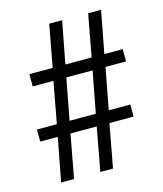

<svg xmlns="http://www.w3.org/2000/svg" viewBox="-108 -795 745 876"><g transform="rotate(-15 264.5 -357.0)"><path d="M111 -205 72 0H133L171 -205H295L257 0H317L355 -205H469V-262H367L404 -457H501V-515H414L452 -714H391L354 -515H230L268 -714H207L170 -515H60V-457H158L122 -262H28V-205ZM306 -262H182L219 -457H343Z"/></g></svg>

Font: Noto Serif Sinhala Condensed Medium
Style: Regular
Weight: 500
Width: 3
Designer: Jelle Bosma - Monotype Design Team
Foundry: Monotype Imaging Inc.
Version: Version 2.007